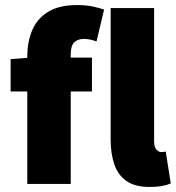

<svg xmlns="http://www.w3.org/2000/svg" viewBox="-20 -728 698 760"><path d="M88 0V-366H22V-494L88 -499V-506Q88 -560 106.5 -606Q125 -652 168.5 -680Q212 -708 286 -708Q321 -708 348.5 -702Q376 -696 392 -690L362 -564Q335 -574 312 -574Q288 -574 274 -560.5Q260 -547 260 -512V-500H344V-366H260V0ZM572 12Q514 12 480.5 -11.5Q447 -35 432.5 -77.5Q418 -120 418 -176V-696H590V-170Q590 -145 599.5 -135.5Q609 -126 618 -126Q623 -126 626.5 -126.5Q630 -127 636 -128L656 -2Q643 4 622 8Q601 12 572 12Z"/></svg>

Font: Assistant ExtraBold
Style: Regular
Weight: 800
Designer: Hebrew By Ben Nathan, Latin by Paul Hunt
Version: Version 3.000